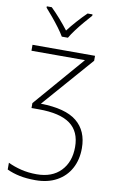

<svg xmlns="http://www.w3.org/2000/svg" viewBox="-107 -819 663 1113"><g transform="rotate(10 224.5 -262.0)"><path d="M400 -530V-501L139 -202Q284 -200 351 -145.5Q418 -91 418 11Q418 79 390 130.5Q362 182 309.5 211Q257 240 184 240Q132 240 91 231.5Q50 223 16 207V167Q51 184 93.5 194.5Q136 205 185 205Q276 205 327 152Q378 99 378 11Q378 -80 318 -124Q258 -168 133 -168H90V-197L347 -495H32V-530ZM191 -606Q179 -627 158.5 -654.5Q138 -682 115.5 -709Q93 -736 75 -756V-764H104Q131 -738 159 -706Q187 -674 209 -645Q231 -674 259.5 -706Q288 -738 315 -764H344V-756Q326 -736 303 -709Q280 -682 259.5 -654.5Q239 -627 227 -606Z"/></g></svg>

Font: Noto Sans ExtraLight
Style: Regular
Weight: 200
Designer: Monotype Design Team
Foundry: Monotype Imaging Inc.
Version: Version 2.007